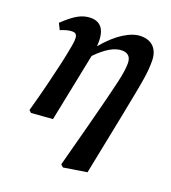

<svg xmlns="http://www.w3.org/2000/svg" viewBox="-127 -588 782 876"><g transform="rotate(20 264.0 -150.5)"><path d="M45 -2Q68 -85 82.5 -144Q97 -203 107.5 -249Q118 -295 126 -340Q133 -377 129 -391.5Q125 -406 108 -406Q93 -406 80.5 -402.5Q68 -399 50 -392L35 -422Q77 -462 106 -477.5Q135 -493 165 -493Q244 -493 235 -381Q282 -437 327 -465Q372 -493 409 -493Q450 -493 472 -469Q494 -445 494 -402Q494 -383 492.5 -363Q491 -343 486.5 -314Q482 -285 473 -238.5Q464 -192 450 -120L391 174L278 192L266 181L322 -30Q344 -114 358 -169.5Q372 -225 380 -260Q388 -295 391 -317Q394 -339 394 -355Q394 -402 349 -402Q296 -402 227 -331L160 0L56 8Z"/></g></svg>

Font: Source Serif 4 Semibold
Style: Italic
Weight: 600
Italic angle: -12°
Designer: Frank Grießhammer
Foundry: Adobe
Version: Version 4.005;hotconv 1.1.0;makeotfexe 2.6.0